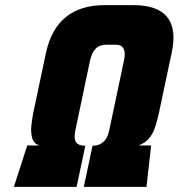

<svg xmlns="http://www.w3.org/2000/svg" viewBox="-20 -727 695 747"><path d="M598 -286 648 -522Q668 -614 630.5 -660.5Q593 -707 499 -707H387Q293 -707 236 -660.5Q179 -614 159 -522L109 -286Q105 -266 102 -238.5Q99 -211 105.5 -189Q112 -167 134 -161H86L34 0H278L312 -160Q299 -160 289.5 -163.5Q280 -167 275.5 -174Q271 -181 270.5 -192.5Q270 -204 273 -219L330 -490Q337 -522 352 -537.5Q367 -553 393 -553H431Q446 -553 454 -546Q462 -539 464.5 -525.5Q467 -512 462 -490L405 -220Q402 -205 396.5 -194Q391 -183 383 -175.5Q375 -168 364.5 -164Q354 -160 340 -160L306 0H550L568 -161H519Q542 -170 556.5 -185Q571 -200 580.5 -224.5Q590 -249 598 -286Z"/></svg>

Font: Advent Pro Black
Style: Italic
Weight: 900
Italic angle: -12°
Version: Version 3.000